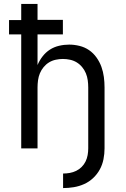

<svg xmlns="http://www.w3.org/2000/svg" viewBox="-20 -755 640 977"><path d="M301 202V128Q318 128 335 125Q352 122 367.5 114.5Q383 107 395.5 94.5Q408 82 415.5 66.5Q423 51 426 34Q429 17 429 0V-310Q429 -328 426.5 -346.5Q424 -365 417 -382Q410 -399 398 -413.5Q386 -428 370.5 -437.5Q355 -447 336.5 -451Q318 -455 300 -455Q282 -455 263.5 -451Q245 -447 229.5 -437.5Q214 -428 202 -413.5Q190 -399 183 -382Q176 -365 173.5 -346.5Q171 -328 171 -310V0H88V-580H26V-653H88V-735H171V-654H300V-580H171V-424Q181 -448 197 -468.5Q213 -489 234 -502.5Q255 -516 280.5 -522Q306 -528 332 -528Q358 -528 384.5 -521.5Q411 -515 433 -500Q455 -485 471 -462.5Q487 -440 496 -415Q505 -390 508.5 -363.5Q512 -337 512 -310V0Q512 28 506.5 55.5Q501 83 488 107Q475 131 454.5 150.5Q434 170 408.5 181.5Q383 193 355.5 197.5Q328 202 301 202Z"/></svg>

Font: Zed Mono Extended
Style: Regular
Weight: 400
Width: 7
Monospace: yes
Designer: Belleve Invis
Foundry: Belleve Invis
Version: Version 1.0.0; ttfautohint (v1.8.4)